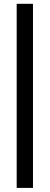

<svg xmlns="http://www.w3.org/2000/svg" viewBox="-20 -790 254 984"><path d="M65.5 -770.5H149V173H65.5Z"/></svg>

Font: Lato SemiBold
Style: Regular
Weight: 600
Designer: Lukasz Dziedzic with Adam Twardoch and Botio Nikoltchev
Foundry: tyPoland Lukasz Dziedzic
Version: Version 2.015; 2015-08-06; http://www.latofonts.com/